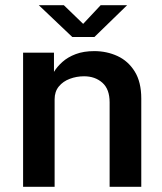

<svg xmlns="http://www.w3.org/2000/svg" viewBox="-20 -720 626 740"><path d="M69 0V-517H188V-443Q200 -463 220.8 -481.5Q241.5 -500 272 -511.5Q302.5 -523 343.5 -523Q391.5 -523 432.8 -504Q474 -485 499.2 -444.5Q524.5 -404 524.5 -340V0H402.5V-325.5Q402.5 -376.5 374.5 -401.2Q346.5 -426 304 -426Q275 -426 249 -416.2Q223 -406.5 206.8 -386.8Q190.5 -367 190.5 -337.5V0ZM258.5 -577.5 129.5 -700H226L300.5 -628L368 -700H470L344 -577.5Z"/></svg>

Font: Public Sans Thin SemiBold
Style: Regular
Weight: 600
Version: Version 2.001